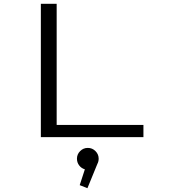

<svg xmlns="http://www.w3.org/2000/svg" viewBox="-20 -720 890 1008"><path d="M277.5 -64H733V0H194.5V-700H277.5ZM498 113Q498 128 491 141L439 268L398.5 252L425.5 169Q407 163.5 395.5 148.2Q384 133 384 113Q384 90 400.8 73.2Q417.5 56.5 441 56.5Q464.5 56.5 481.2 73.2Q498 90 498 113Z"/></svg>

Font: League Mono Wide Light
Style: Regular
Weight: 300
Width: 8
Designer: Tyler Finck
Foundry: The League of Moveable Type / Tyler Finck
Version: Version 2.210